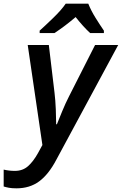

<svg xmlns="http://www.w3.org/2000/svg" viewBox="-102 -786 664 1046"><path d="M-12 240Q60 240 111.5 202Q163 164 205 84L542 -541H416L274 -261Q255 -224 236.5 -179Q218 -134 208 -109H204Q204 -140 202 -190Q200 -240 195 -281L164 -541H49L129 4L105 48Q80 93 51 119Q22 145 -21 145Q-52 145 -82 138V230Q-69 234 -53 237Q-37 240 -12 240ZM114 -606H195Q254 -645 310 -693Q351 -641 389 -606H464V-619Q444 -648 419 -688Q394 -728 379 -766H256Q233 -732 187.5 -688Q142 -644 114 -619Z"/></svg>

Font: Noto Sans UI Medium
Style: Italic
Weight: 500
Italic angle: -12°
Designer: Monotype Design Team
Foundry: Monotype Imaging Inc.
Version: Version 1.901